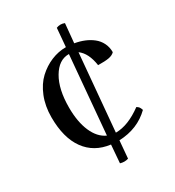

<svg xmlns="http://www.w3.org/2000/svg" viewBox="-192 -784 933 1026"><g transform="rotate(-30 274.5 -270.5)"><path d="M366.2 -668 355 -549.8Q386.7 -544.4 413.6 -533.4Q440.4 -522.5 462.4 -505.1Q484.4 -487.8 497.1 -462.4Q509.8 -437 509.8 -405.8Q497.6 -392.6 473.9 -388.2Q450.2 -383.8 407.2 -384.8Q395.5 -464.8 351.1 -497.1L309.1 -24.9H310.1Q384.8 -24.9 472.2 -88.9Q481.9 -83 486.3 -77.1Q490.7 -71.3 495.1 -58.1Q419.9 15.6 305.2 20L295.9 127.9Q272 135.7 246.1 127.9L254.9 17.1Q157.7 4.9 104.7 -68.1Q51.8 -141.1 51.8 -268.1Q51.8 -336.9 74.5 -393.1Q97.2 -449.2 134 -483.4Q170.9 -517.6 215.1 -535.9Q259.3 -554.2 305.2 -554.2H306.2L315.9 -668Q340.8 -678.2 366.2 -668ZM159.2 -266.1Q159.2 -177.7 185.5 -117.2Q211.9 -56.6 259.8 -35.2L301.8 -514.2H299.8Q238.8 -514.2 199 -446.5Q159.2 -378.9 159.2 -266.1Z"/></g></svg>

Font: Adamina
Style: Regular
Weight: 400
Designer: Cyreal (www.cyreal.org)
Foundry: Cyreal (www.cyreal.org)
Version: Version 1.010